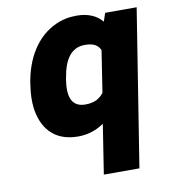

<svg xmlns="http://www.w3.org/2000/svg" viewBox="-83 -609 778 882"><g transform="rotate(-10 306.0 -167.5)"><path d="M69 -259C63 -221 62 -186 66 -153C78 -66 127 10 245 10C293 10 333 -5 366 -28L330 203H496L612 -528H465L452 -489C428 -518 390 -538 333 -538C297 -538 264 -531 234 -517C144 -476 88 -383 70 -268ZM235 -259 237 -269C249 -342 280 -399 347 -399C389 -399 408 -386 419 -362L389 -168C370 -144 346 -129 303 -129C235 -129 223 -185 235 -259Z"/></g></svg>

Font: Asimov Pro
Style: UltObl
Weight: 900
Designer: Google
Version: Version 2.000980; 2014